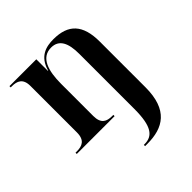

<svg xmlns="http://www.w3.org/2000/svg" viewBox="-211 -692 1077 1077"><g transform="rotate(-45 327.5 -154.0)"><path d="M323 240H341C467 240 558 187 558 8V-354C558 -489 501 -548 383 -548C327 -548 263 -534 238 -444H236V-536H23V-526H32C73 -526 107 -513 107 -454V-85C107 -23 73 -10 32 -10H21V0H321V-10H311C270 -10 237 -23 237 -85V-340C237 -443 261 -524 341 -524C404 -524 428 -473 428 -387V50C428 188 393 230 329 230H323Z"/></g></svg>

Font: Noto Serif Display SemiBold
Style: Regular
Weight: 600
Designer: Monotype Design Team
Foundry: Monotype Imaging Inc.
Version: Version 2.009